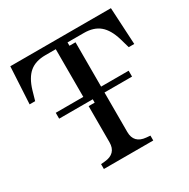

<svg xmlns="http://www.w3.org/2000/svg" viewBox="-158 -845 975 990"><g transform="rotate(-30 329.5 -350.0)"><path d="M547 -375V-340H383V-105Q383 -71 401 -52.5Q419 -34 454 -31L477 -29V0H183V-29L206 -31Q241 -34 259 -52.5Q277 -71 277 -105V-320H313V-340H113V-375H277V-659H215Q156 -659 121 -629.5Q86 -600 67 -536L51 -480H18L30 -700H629L641 -480H608L592 -536Q573 -600 538 -629.5Q503 -659 444 -659H347V-639H383V-375Z"/></g></svg>

Font: Redaction
Style: Regular
Weight: 400
Designer: Jeremy Mickel / Forest Young
Foundry: MCKL
Version: Version 2.001; Redaction